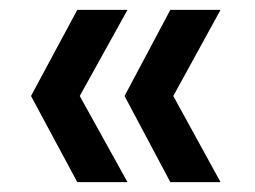

<svg xmlns="http://www.w3.org/2000/svg" viewBox="-20 -490 518 390"><path d="M326 -120 233 -295 326 -470H428L332 -295L428 -120ZM137 -120 43 -295 137 -470H239L142 -295L239 -120Z"/></svg>

Font: Ultramarine Medium
Style: Regular
Weight: 500
Designer: Colophon Foundry, Jonny Pinhorn
Foundry: Colophon Foundry
Version: Version 1.200; ttfautohint (v1.8.3)